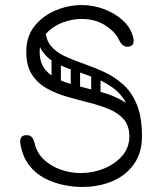

<svg xmlns="http://www.w3.org/2000/svg" viewBox="-20 -730 642 760"><path d="M304 10Q271 10 233 2.5Q195 -5 158.5 -23.5Q122 -42 96 -75Q70 -108 61 -159Q60 -162 60 -165Q60 -168 60 -171Q60 -195 85 -195Q99 -195 106 -187Q113 -179 117 -163Q126 -124 154 -98Q182 -72 220.5 -58.5Q259 -45 299 -45Q348 -45 392 -63Q436 -81 464 -113.5Q492 -146 492 -190Q492 -232 470 -257.5Q448 -283 411.5 -298Q375 -313 331.5 -324Q288 -335 244.5 -347.5Q201 -360 164.5 -380.5Q128 -401 106 -435.5Q84 -470 84 -525Q84 -586 117 -627Q150 -668 200.5 -689Q251 -710 302 -710Q350 -710 393 -693.5Q436 -677 467 -648.5Q498 -620 507 -582Q509 -574 509 -569Q509 -549 492 -546Q489 -545 484 -545Q471 -546 463.5 -553.5Q456 -561 450 -574Q437 -603 397.5 -629Q358 -655 302 -655Q265 -655 227 -640.5Q189 -626 163 -597.5Q137 -569 137 -526Q137 -481 159 -454.5Q181 -428 217 -413Q253 -398 296 -387.5Q339 -377 382.5 -365Q426 -353 462 -333Q498 -313 520 -279Q542 -245 542 -190Q542 -126 511 -81.5Q480 -37 426.5 -13.5Q373 10 304 10ZM160 -617Q160 -575 180.5 -549.5Q201 -524 235.5 -508Q270 -492 310.5 -478Q351 -464 391.5 -445.5Q432 -427 466.5 -396.5Q501 -366 521.5 -316.5Q542 -267 542 -190H507Q507 -262 486.5 -307.5Q466 -353 431.5 -379Q397 -405 356.5 -421Q316 -437 275.5 -450Q235 -463 200.5 -481Q166 -499 145.5 -530.5Q125 -562 125 -615ZM202 -390Q184 -390 184 -407V-501Q184 -518 201 -518Q221 -518 221 -502V-408Q221 -390 202 -390ZM278 -352Q260 -352 260 -369V-463Q260 -480 277 -480Q297 -480 297 -464V-370Q297 -352 278 -352ZM359 -325Q341 -325 341 -342V-436Q341 -453 358 -453Q378 -453 378 -437V-343Q378 -325 359 -325Z"/></svg>

Font: Agu Display Uzo
Style: Regular
Weight: 400
Version: Version 1.103